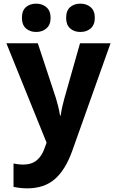

<svg xmlns="http://www.w3.org/2000/svg" viewBox="-20 -786 640 1051"><path d="M129 245Q93 245 54 237V109Q82 115 106 115Q152 115 180.5 92Q209 69 224 25L235 -5L15 -549H187L287 -246Q293 -226 298.5 -203.5Q304 -181 309 -153H312Q316 -180 321.5 -204.5Q327 -229 332 -246L418 -549H585L375 41Q338 144 280 194.5Q222 245 129 245ZM420 -611Q386 -611 364 -630.5Q342 -650 342 -688Q342 -728 364 -747Q386 -766 420 -766Q454 -766 476.5 -746.5Q499 -727 499 -688Q499 -650 476.5 -630.5Q454 -611 420 -611ZM178 -611Q144 -611 122 -630.5Q100 -650 100 -688Q100 -728 122 -747Q144 -766 178 -766Q211 -766 234 -746.5Q257 -727 257 -688Q257 -650 234 -630.5Q211 -611 178 -611Z"/></svg>

Font: Noto Sans Mono ExtraBold
Style: Regular
Weight: 800
Designer: Monotype Design Team
Foundry: Monotype Imaging Inc.
Version: Version 2.014